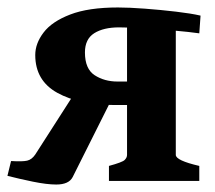

<svg xmlns="http://www.w3.org/2000/svg" viewBox="-25 -489 581 519"><path d="M293.9 -468.8Q323.7 -468.8 366.5 -465.6Q409.2 -462.4 450.7 -457.5Q492.2 -452.6 517.1 -446.8L513.7 -398.9Q486.3 -402.8 444.1 -406.5Q401.9 -410.2 361.1 -412.6Q320.3 -415 296.9 -415Q254.9 -415 229.7 -399.2Q204.6 -383.3 204.6 -347.2Q204.6 -302.7 231 -285.6Q257.3 -268.6 292.5 -268.6H335.4L332.5 -205.1H285.6Q189.9 -205.1 130.1 -238Q70.3 -271 70.3 -340.3Q70.3 -371.6 92.8 -401.1Q115.2 -430.7 164.6 -449.7Q213.9 -468.8 293.9 -468.8ZM269.5 0V-40.5Q305.7 -50.3 312 -56.6Q318.4 -63 318.4 -70.3V-447.3L450.2 -437.5V-70.3Q450.2 -55.2 513.7 -40.5V0ZM4.9 -53.7Q35.6 -51.8 48.3 -54.7Q61 -57.6 70.3 -71.3L193.4 -263.2L278.8 -224.6L171.4 -10.3Q161.1 9.8 127 9.8Q101.6 9.8 63.5 2Q25.4 -5.9 -4.9 -13.7Z"/></svg>

Font: Gentium Book Plus
Style: Bold
Weight: 700
Designer: Victor Gaultney, Annie Olsen, Iska Routamaa, Becca Hirsbrunner
Foundry: SIL International
Version: Version 6.101